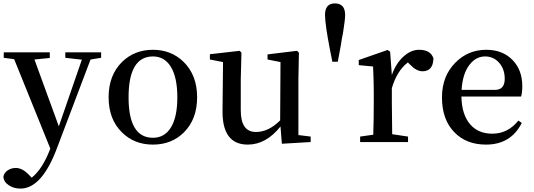

<svg xmlns="http://www.w3.org/2000/svg" viewBox="-23 -833 3131 1126"><path d="M570 -494 508 -484 314 28Q224 273 97 273Q57 273 28 253Q-2 233 -3 202Q2 178 24 165Q44 152 70 152Q111 152 152 198L163 209Q225 160 270 44L272 38L60 -486L-1 -494V-526H269V-493L179 -484L322 -92L457 -483L360 -494V-526H570Z M692 -57Q614 -133 614 -263Q614 -392 693 -470Q766 -541 874 -541Q981 -541 1054 -470Q1133 -392 1133 -263Q1133 -133 1055 -56Q983 15 874 15Q764 15 692 -57ZM979 -85Q1017 -146 1017 -262Q1017 -379 979 -441Q942 -502 874 -502Q731 -502 731 -262Q731 -25 874 -25Q942 -25 979 -85Z M1799 -32V0L1630 10L1622 -91Q1537 15 1430 15Q1279 15 1282 -186L1285 -469L1208 -484V-515L1383 -535L1393 -524L1389 -367V-186Q1389 -59 1478 -59Q1552 -59 1620 -127L1622 -469L1546 -484V-514L1719 -535L1730 -524L1727 -367V-41Z M2001 -745Q2001 -718 1991 -656L1987 -631L1982 -607Q1978 -580 1976 -568L1958 -471H1926L1907 -568Q1906 -574 1904 -586L1902 -596L1900 -607Q1896 -636 1892 -656Q1883 -718 1883 -745Q1883 -813 1941 -813Q2001 -813 2001 -745Z M2275 -393Q2299 -462 2344 -502Q2387 -541 2435 -541Q2502 -541 2519 -491Q2517 -415 2455 -415Q2419 -415 2382 -454L2369 -467Q2305 -418 2275 -316V-232Q2275 -158 2277 -46L2370 -32V0H2089V-32L2166 -43Q2169 -129 2169 -232V-296Q2169 -351 2165 -443L2081 -451V-481L2250 -540L2265 -530Z M2880 -306Q2937 -306 2937 -371Q2937 -427 2905 -464Q2872 -502 2822 -502Q2769 -502 2732 -455Q2690 -403 2684 -306ZM2683 -267Q2685 -159 2736 -102Q2783 -49 2864 -49Q2956 -49 3017 -126L3037 -112Q2973 15 2827 15Q2711 15 2641 -58Q2569 -132 2569 -262Q2569 -387 2648 -466Q2722 -541 2829 -541Q2924 -541 2982 -482Q3040 -423 3040 -328Q3040 -289 3033 -267Z"/></svg>

Font: `n[OS CN SemiBold
Style: <[WOS[P|ûg*[NI>           
Weight: 600
Designer: Ryoko NISHIZUKA ¬âXZm¬º[P (kana & ideographs); Frank Grie√ühammer (Latin, Greek & Cyrillic); Wenlong ZHANG _ e¬á¬ü¬ô (b
Foundry: Adobe Systems Incorporated
Version: Version 1.00 April 7, 2017, initial release